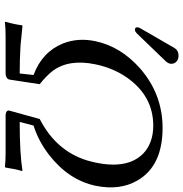

<svg xmlns="http://www.w3.org/2000/svg" viewBox="-2 -764 768 805"><g transform="rotate(90 382.5 -361.0)"><path d="M211.9 -725.1Q236.3 -725.1 245.1 -705.6Q248 -697.8 246.6 -689.9Q243.7 -679.2 236.8 -671.9L119.1 -549.8Q111.3 -542.5 105 -542Q94.2 -542 93.8 -551.8Q93.8 -553.7 94.2 -555.2Q95.2 -559.6 98.1 -564.9L180.7 -708Q190.9 -724.6 211.9 -725.1ZM132.8 0Q96.7 0 72.3 2.9L70.8 0Q83 -43 85 -66.9L87.9 -70.8Q87.9 -70.8 171.4 -62.5Q225.6 -59.1 287.6 -59.1L293.9 -117.2Q197.8 -152.8 162.1 -239.7Q136.7 -303.2 152.3 -377Q174.8 -482.9 266.6 -564Q374 -657.7 515.1 -658.2Q675.3 -658.2 736.3 -552.7Q779.3 -478 758.3 -377Q734.4 -264.6 629.4 -182.6Q571.3 -137.7 505.9 -117.2L490.7 -59.1Q624.5 -59.1 695.3 -70.8L696.3 -66.9Q688.5 -43.5 682.1 0L679.2 2.9Q655.3 0 620.1 0H461.9Q441.9 -1.5 442.9 -14.2L478.5 -143.1Q611.8 -211.4 651.9 -340.8Q657.2 -358.4 661.1 -377Q689.9 -513.2 621.6 -578.6Q578.1 -618.7 506.8 -619.1Q381.3 -619.1 303.7 -507.3Q264.6 -450.2 249.5 -377.9Q225.6 -265.6 277.3 -196.8Q298.3 -169.9 332.5 -143.1L313 -15.1Q308.6 -1 288.1 0Z"/></g></svg>

Font: Linux Biolinum Capitals O
Style: Italic Samll Caps
Weight: 400
Italic angle: -12°
Designer: Philipp H. Poll
Foundry: Philipp H. Poll
Version: Version 0.6.2